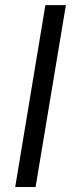

<svg xmlns="http://www.w3.org/2000/svg" viewBox="-20 -744 294 764"><path d="M242.2 -723.6 121.6 0H40.5L160.6 -723.6Z"/></svg>

Font: Inter 28pt Medium
Style: Italic
Weight: 500
Italic angle: -9.3988°
Designer: Rasmus Andersson
Foundry: rsms
Version: Version 4.001;git-66647c0bb